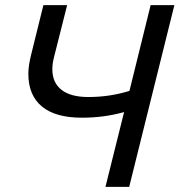

<svg xmlns="http://www.w3.org/2000/svg" viewBox="-20 -732 703 752"><path d="M393 0 466 -293Q387 -271 301 -271Q197 -271 144 -315Q91 -359 91 -443Q91 -474 102 -518L150 -712H243L191 -506Q185 -482 185 -461Q185 -408 221 -380Q257 -352 326 -352Q410 -352 487 -376L570 -712H663L486 0Z"/></svg>

Font: CST
Style: Italic
Weight: 400
Italic angle: -14°
Version: Version 1.00